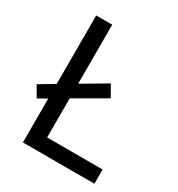

<svg xmlns="http://www.w3.org/2000/svg" viewBox="-171 -824 865 935"><g transform="rotate(30 262.0 -357.0)"><path d="M97 0V-247L48 -219L13 -279L97 -329V-714H187V-382L324 -463L360 -400L187 -300V-80H499V0Z"/></g></svg>

Font: Noto Sans Multani
Style: Regular
Weight: 400
Designer: Monotype Design Team
Foundry: Monotype Imaging Inc.
Version: Version 2.002; ttfautohint (v1.8.4.7-5d5b)